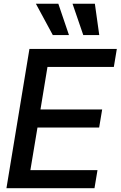

<svg xmlns="http://www.w3.org/2000/svg" viewBox="-20 -983 630 1003"><path d="M13.7 0 133.8 -727.5H590.3L574.7 -633.3H228L191.4 -411.1H513.7L498 -316.9H175.8L138.7 -94.2H489.3L473.6 0ZM255.9 -799.8 167.5 -963.4H284.7L340.3 -799.8ZM415 -799.8 358.9 -963.4H475.6L498.5 -799.8Z"/></svg>

Font: Inter Tight Medium
Style: Italic
Weight: 500
Italic angle: -9.39999°
Designer: Rasmus Andersson
Foundry: rsms
Version: Version 3.004